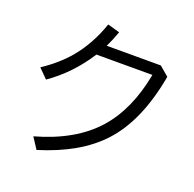

<svg xmlns="http://www.w3.org/2000/svg" viewBox="-145 -960 1161 1151"><g transform="rotate(20 435.0 -384.0)"><path d="M732.9 -688 793 -637.2Q739.7 -338.9 593.3 -180.2Q459.5 -34.7 206.1 43L160.2 -27.3Q406.7 -96.2 537.6 -243.7Q661.6 -383.8 705.1 -617.2H348.1Q252.4 -467.8 115.2 -373L58.1 -430.2Q155.8 -495.1 221.7 -573.2Q305.7 -673.3 353 -811L430.2 -789.1Q410.2 -733.4 388.2 -688Z"/></g></svg>

Font: FORM UDPGothic
Style: Regular
Weight: 400
Foundry: Pronama LLC
Version: Version 1.05101